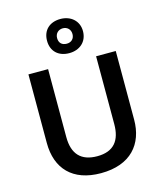

<svg xmlns="http://www.w3.org/2000/svg" viewBox="-143 -1104 1026 1217"><g transform="rotate(-15 370.5 -495.5)"><path d="M370 -777C437 -777 489 -819 489 -890C489 -959 436 -1001 370 -1001C300 -1001 253 -959 253 -889C253 -819 300 -777 370 -777ZM370 -839C337 -839 319 -858 319 -889C319 -920 341 -940 370 -940C398 -940 420 -920 420 -889C420 -858 399 -839 370 -839ZM657 -264V-714H528V-269C528 -163 482 -100 372 -100C266 -100 213 -157 213 -268V-714H84V-264C84 -95 182 10 367 10C563 10 657 -104 657 -264Z"/></g></svg>

Font: Noto Sans Khmer UI SemiBold
Style: Regular
Weight: 600
Designer: Danh Hong and the Monotype Design Team
Foundry: Monotype Imaging Inc.
Version: Version 2.002